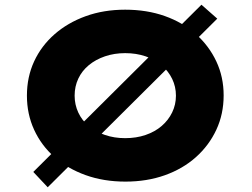

<svg xmlns="http://www.w3.org/2000/svg" viewBox="-20 -759 1065 813"><path d="M182 34 121 -31 833 -739 900 -680ZM511 10Q419 10 342.5 -17.5Q266 -45 210.5 -94Q155 -143 124.5 -209.5Q94 -276 94 -354Q94 -433 124.5 -499Q155 -565 211 -614Q267 -663 343 -690.5Q419 -718 510 -718Q602 -718 678 -691Q754 -664 809.5 -614.5Q865 -565 896 -499Q927 -433 927 -355Q927 -276 896 -209.5Q865 -143 809.5 -93.5Q754 -44 678 -17Q602 10 511 10ZM510 -174Q557 -174 596.5 -187.5Q636 -201 664.5 -225.5Q693 -250 709 -283Q725 -316 725 -354Q725 -392 709 -425Q693 -458 664.5 -482.5Q636 -507 596.5 -520.5Q557 -534 510 -534Q464 -534 424.5 -520.5Q385 -507 356 -483Q327 -459 311.5 -426Q296 -393 296 -354Q296 -316 311.5 -282.5Q327 -249 356 -225Q385 -201 424.5 -187.5Q464 -174 510 -174Z"/></svg>

Font: Lexend Giga ExtraBold
Style: Regular
Weight: 800
Designer: Bonnie Shaver-Troup, Thomas Jockin
Foundry: Lexend
Version: Version 1.007